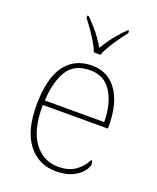

<svg xmlns="http://www.w3.org/2000/svg" viewBox="-144 -852 776 948"><g transform="rotate(20 244.5 -378.0)"><path d="M266 10Q173 10 118.5 -60.5Q64 -131 64 -262Q64 -404 114 -473Q164 -542 257 -542Q340 -542 387.5 -475.5Q435 -409 435 -290V-276H93Q92 -146 140.5 -80.5Q189 -15 267 -15Q324 -15 359 -40.5Q394 -66 411 -103Q416 -100 418 -96Q420 -92 420 -85Q420 -68 402.5 -45.5Q385 -23 351 -6.5Q317 10 266 10ZM407 -300Q406 -397 368 -457Q330 -517 256 -517Q172 -517 136 -458Q100 -399 95 -300ZM241 -606Q233 -629 217 -655.5Q201 -682 183 -708Q165 -734 149 -753V-766H156Q181 -741 198.5 -721Q216 -701 230 -681Q244 -661 259 -636Q274 -661 288 -681Q302 -701 319 -721Q336 -741 361 -766H368V-753Q353 -734 334.5 -708Q316 -682 300 -655.5Q284 -629 276 -606Z"/></g></svg>

Font: Noto Serif Khmer Thin
Style: Regular
Weight: 250
Version: Version 2.003